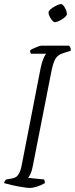

<svg xmlns="http://www.w3.org/2000/svg" viewBox="-24 -930 370 950"><path d="M123 0Q113 0 87.5 -4Q62 -8 35.5 -14Q9 -20 -4 -24Q-3 -30 1 -35.5Q5 -41 7 -42L31 -46Q41 -48 51 -52Q61 -56 70 -71.5Q79 -87 85 -121L177 -593Q183 -622 191 -640.5Q199 -659 204 -664H129Q125 -670 125 -681Q130 -685 141 -690Q152 -695 163.5 -699.5Q175 -704 180 -704H318Q321 -701 324 -695Q327 -689 326 -679L286 -666Q261 -658 250 -638.5Q239 -619 231 -580L138 -107Q134 -85 127 -70Q120 -55 115 -50L194 -42Q198 -36 198 -24Q179 -13 158.5 -6.5Q138 0 123 0ZM247 -820Q242 -820 234.5 -828.5Q227 -837 221.5 -848.5Q216 -860 216 -868Q216 -876 228.5 -886Q241 -896 256 -903Q271 -910 278 -910Q284 -910 291 -901Q298 -892 302.5 -880.5Q307 -869 307 -861Q307 -853 295.5 -843.5Q284 -834 269.5 -827Q255 -820 247 -820Z"/></svg>

Font: Texturina 72pt 72pt Thin
Style: Italic
Weight: 100
Italic angle: -11°
Designer: Guillermo Torres Carreño
Foundry: Omnibus-Type
Version: Version 1.002; ttfautohint (v1.8.3)